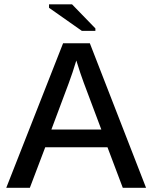

<svg xmlns="http://www.w3.org/2000/svg" viewBox="-20 -894 726 914"><path d="M195.3 -192.9 122.1 0H9.8L280.3 -688H407.7L675.3 0H564.5L491.7 -192.9ZM343.3 -606Q335.9 -581.1 325.4 -549.6Q314.9 -518.1 307.1 -497.6L224.6 -277.3H462.4L378.4 -501Q371.6 -519 362.3 -546.6Q353 -574.2 343.3 -606ZM434.1 -758.8V-747.1H369.6L213.4 -856.9V-873.5H322.8Z"/></svg>

Font: Arimo Medium
Style: Regular
Weight: 500
Designer: Steve Matteson
Foundry: Monotype Imaging Inc.
Version: Version 1.33